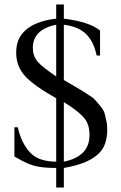

<svg xmlns="http://www.w3.org/2000/svg" viewBox="-20 -747 540 854"><path d="M230 0Q185 0 155 -5Q125 -10 99.5 -21.5Q74 -33 44 -51V-181H59Q75 -111 113 -69.5Q151 -28 230 -28V-310Q132 -365 92 -408Q52 -452 52 -512Q52 -562 76 -593.5Q100 -625 140.5 -642Q181 -659 230 -664V-727H264V-664Q378 -650 425 -611V-500H410Q397 -562 363 -595.5Q329 -629 264 -637V-391Q289 -376 319 -359Q349 -342 372 -326Q387 -317 394 -311Q401 -305 407 -298Q413 -291 424 -278Q438 -262 443 -249Q448 -236 452 -213Q455 -203 456 -192Q457 -181 457 -170Q457 -133 446 -104.5Q435 -76 410 -56Q386 -36 349 -22Q312 -8 264 0V87H230ZM230 -407V-637Q126 -616 126 -534Q126 -500 146 -474Q157 -461 178 -444.5Q199 -428 230 -407ZM264 -293V-28Q378 -51 378 -146Q378 -194 356 -220Q333 -250 264 -293Z"/></svg>

Font: Ponomar
Style: Regular
Weight: 400
Version: Version 1.301; ttfautohint (v1.8.4.7-5d5b)